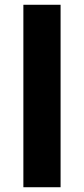

<svg xmlns="http://www.w3.org/2000/svg" viewBox="-20 -785 352 805"><path d="M78 -765H234V0H78Z"/></svg>

Font: Application
Style: Bold
Weight: 700
Designer: Wei Huang
Foundry: Wei Huang
Version: Version 0.012